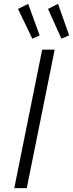

<svg xmlns="http://www.w3.org/2000/svg" viewBox="-20 -978 379 998"><path d="M199.2 -719.7H264.2L119.1 0H54.2ZM73.7 -931.6 126.5 -958 186 -793.9 147.9 -776.9ZM229.5 -931.6 281.7 -958 339.4 -793.9 299.3 -776.9Z"/></svg>

Font: Reddit Sans Chocolate Light
Style: Italic
Weight: 300
Italic angle: -11.25°
Designer: Stephen Hutchings
Version: Version 1.013